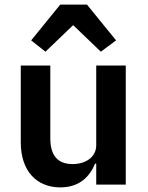

<svg xmlns="http://www.w3.org/2000/svg" viewBox="-20 -800 640 832"><path d="M241 -780 115 -625 177 -576 297 -691 417 -576 483 -625 357 -780ZM397 0H525V-516H397V-171C397 -116 347 -89 295 -89C230 -89 198 -126 198 -201V-516H70V-183C70 -58 140 12 241 12C325 12 369 -35 392 -91H397Z"/></svg>

Font: IBM Mono SemiBold
Style: Regular
Weight: 600
Monospace: yes
Designer: Mike Abbink, Paul van der Laan, Pieter van Rosmalen
Foundry: Bold Monday
Version: Version 2.3